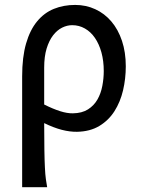

<svg xmlns="http://www.w3.org/2000/svg" viewBox="-20 -528 577 787"><path d="M161.1 -99.6Q197.3 -81.5 226.3 -72.3Q255.4 -63 278.8 -63.5Q315.9 -64 340.6 -79.6Q365.2 -95.2 379.4 -120.1Q393.6 -145 399.4 -175.8Q405.3 -206.5 405.3 -236.8Q405.3 -278.3 395.8 -313Q386.2 -347.7 369.1 -372.6Q352.1 -397.5 328.1 -411.1Q304.2 -424.8 275.9 -424.8Q254.9 -424.8 234.4 -414.6Q213.9 -404.3 197.5 -383.1Q181.2 -361.8 171.1 -329.1Q161.1 -296.4 161.1 -251ZM70.8 -214.8Q70.8 -293.9 86.9 -349.6Q103 -405.3 132.1 -440.4Q161.1 -475.6 200.9 -491.7Q240.7 -507.8 288.1 -507.8Q332.5 -507.8 370.6 -490.2Q408.7 -472.7 436.5 -439.9Q464.4 -407.2 480 -360.6Q495.6 -314 495.6 -256.3Q495.6 -205.6 484.4 -157.7Q473.1 -109.9 449.2 -72.3Q425.3 -34.7 387.2 -11.7Q349.1 11.2 295.9 12.2Q266.6 12.7 233.4 4.2Q200.2 -4.4 161.1 -23.4Q161.1 43 161.9 86.7Q162.6 130.4 164.1 159.2Q165.5 188 168 206.1Q170.4 224.1 173.3 239.3H70.8Z"/></svg>

Font: Andika Compact
Style: Regular
Weight: 400
Designer: Victor Gaultney, Annie Olsen, Julie Remington, Don Collingsworth, Eric Hays, Becca Hirsbrunner
Foundry: SIL International
Version: Version 5.000 ; LnSpcTght